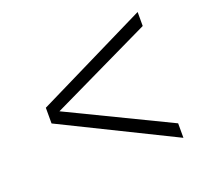

<svg xmlns="http://www.w3.org/2000/svg" viewBox="-97 -673 797 747"><g transform="rotate(-20 302.0 -299.5)"><path d="M542 -39 79 -267V-332L542 -560V-502L124 -301L542 -99Z"/></g></svg>

Font: Kantumruy Pro Light
Style: Regular
Weight: 300
Version: Version 1.002